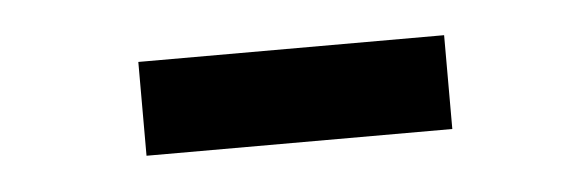

<svg xmlns="http://www.w3.org/2000/svg" viewBox="-24 -717 473 157"><g transform="rotate(-5 212.5 -638.5)"><path d="M92 -600V-677H343V-600Z"/></g></svg>

Font: Archivo Narrow Medium
Style: Regular
Weight: 500
Designer: Hector Gatti
Foundry: Omnibus-Type
Version: Version 3.002